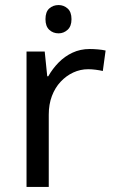

<svg xmlns="http://www.w3.org/2000/svg" viewBox="-20 -740 453 760"><path d="M212 -720Q232 -720 247.5 -706.5Q263 -693 263 -664Q263 -636 247.5 -622Q232 -608 212 -608Q190 -608 175 -622Q160 -636 160 -664Q160 -693 175 -706.5Q190 -720 212 -720ZM335 -546Q350 -546 367.5 -544.5Q385 -543 398 -540L387 -459Q374 -462 358.5 -464Q343 -466 329 -466Q298 -466 270 -453Q242 -440 220 -416.5Q198 -393 185.5 -360Q173 -327 173 -286V0H85V-536H157L167 -438H171Q188 -468 212 -492.5Q236 -517 267 -531.5Q298 -546 335 -546Z"/></svg>

Font: ing115
Style: Regular
Weight: 400
Designer: Monotype Design Team
Foundry: Monotype Imaging Inc.
Version: Version 2.013